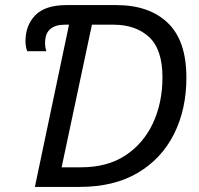

<svg xmlns="http://www.w3.org/2000/svg" viewBox="-20 -734 783 754"><path d="M117 0 251 -637H233Q197 -637 177 -619.5Q157 -602 157 -565Q157 -548 162 -533H87Q84 -539 82 -550.5Q80 -562 80 -571Q80 -635 119 -674.5Q158 -714 241 -714H437Q566 -714 639 -644Q712 -574 712 -429Q712 -305 663.5 -208Q615 -111 521.5 -55.5Q428 0 293 0ZM222 -77H298Q402 -77 473 -124Q544 -171 581 -251Q618 -331 618 -430Q618 -540 565.5 -588.5Q513 -637 426 -637H341Z"/></svg>

Font: Noto IKEA Latin
Style: Italic
Weight: 400
Italic angle: -12°
Designer: Monotype Design Team
Foundry: Monotype Imaging Inc.
Version: Version 1.0